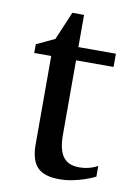

<svg xmlns="http://www.w3.org/2000/svg" viewBox="-74 -651 488 711"><g transform="rotate(10 170.0 -295.5)"><path d="M333 -21Q314.5 -11.7 292.5 -4.4Q273.9 2 249.5 7.1Q225.1 12.2 198.2 12.2Q141.6 12.2 116.2 -14.2Q90.8 -40.5 90.8 -100.1V-432.1H26.9V-464.8L95.2 -497.1L140.1 -603H184.1V-481.9H325.2V-432.1H184.1V-152.8Q184.1 -123 189.2 -102.3Q194.3 -81.5 204.3 -68.6Q214.4 -55.7 229.2 -49.8Q244.1 -43.9 264.2 -43.9Q278.8 -43.9 291.3 -46.4Q303.7 -48.8 313 -52.2Q323.7 -56.2 333 -61Z"/></g></svg>

Font: BabelStone Ogham Pictish
Style: Bold
Weight: 700
Designer: Andrew West
Foundry: BabelStone
Version: Version 1.02 March 14, 2022